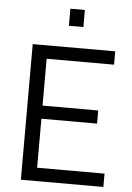

<svg xmlns="http://www.w3.org/2000/svg" viewBox="-59 -932 672 976"><g transform="rotate(5 276.5 -444.0)"><path d="M85 0V-692H506V-624H162V-385H446V-318H162V-68H506V0ZM260 -801V-888H334V-801Z"/></g></svg>

Font: Titillium Web
Style: Regular
Weight: 400
Version: Version 1.002;PS 57.000;hotconv 1.0.70;makeotf.lib2.5.55311